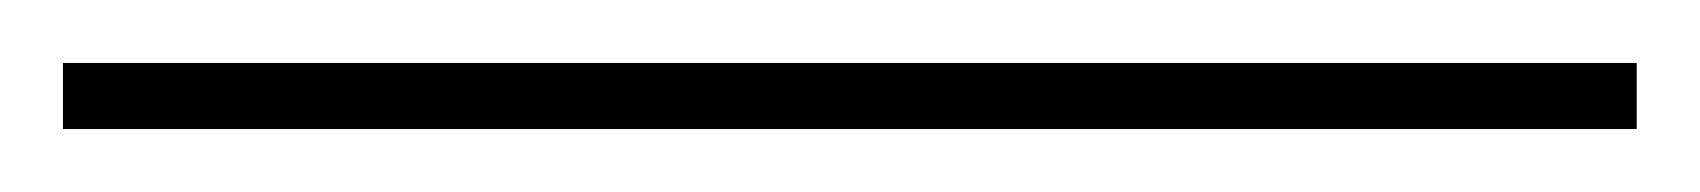

<svg xmlns="http://www.w3.org/2000/svg" viewBox="-20 72 540 61"><path d="M500 92V113H0V92Z"/></svg>

Font: Hepta Slab ExtraLight ExtraLight
Style: Regular
Weight: 250
Version: Version 1.102